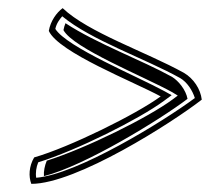

<svg xmlns="http://www.w3.org/2000/svg" viewBox="-20 -497 516 472"><path d="M100 -421C124 -368 309 -296 375 -260C315 -216 151 -135 64 -110C51 -88 50 -63 57 -45C168 -45 404 -196 476 -252C473 -278 456 -304 432 -318C340 -369 197 -417 134 -477C119 -466 104 -445 100 -421ZM116 -426C119 -440 127 -450 133 -457C204 -398 337 -353 423 -305C440 -295 453 -275 459 -256C381 -198 169 -68 69 -60C67 -72 69 -86 74 -98C168 -127 322 -204 383 -249L402 -263L384 -273C318 -309 144 -381 116 -426ZM136 -423C160 -378 336 -308 404 -270L417 -262L405 -253C344 -208 193 -133 95 -102C90 -90 87 -76 88 -64C188 -89 374 -203 441 -254C437 -276 419 -298 403 -308C329 -349 217 -390 141 -440C139 -435 137 -429 136 -423Z"/></svg>

Font: Snowfall
Style: EcoObl
Weight: 400
Designer: Jasper
Foundry: Cannot Into Space Fonts
Version: Version 0.9